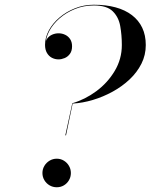

<svg xmlns="http://www.w3.org/2000/svg" viewBox="-20 -780 635 810"><path d="M255.5 -209 285 -344.5Q338.5 -360 386.2 -395.2Q434 -430.5 464 -480.8Q494 -531 494 -590Q494 -632 487.2 -670Q480.5 -708 455.5 -732.5Q430.5 -757 376 -757Q333.5 -757 296.8 -742.2Q260 -727.5 232 -703.2Q204 -679 188.2 -649.8Q172.5 -620.5 172.5 -591H171Q171 -606 179 -617Q187 -628 200 -633.8Q213 -639.5 227 -639.5Q242 -639.5 255 -633.2Q268 -627 276 -614.8Q284 -602.5 284 -585Q284 -565 275 -552.8Q266 -540.5 252.8 -535Q239.5 -529.5 227 -529.5Q212 -529.5 199 -536.2Q186 -543 178 -556.8Q170 -570.5 170 -591Q170 -622 186.2 -652Q202.5 -682 231 -706.2Q259.5 -730.5 296.8 -745.2Q334 -760 376 -760Q427 -760 467.5 -749Q508 -738 536.5 -716.2Q565 -694.5 580 -663Q595 -631.5 595 -590Q595 -548 576.8 -511.5Q558.5 -475 527 -445.2Q495.5 -415.5 455.5 -393.5Q415.5 -371.5 372.2 -358.5Q329 -345.5 286.5 -343L258.5 -209ZM219.5 10Q203 10 189.2 2Q175.5 -6 167.2 -19.8Q159 -33.5 159 -50Q159 -66.5 167.2 -80.2Q175.5 -94 189.2 -102.2Q203 -110.5 219.5 -110.5Q236 -110.5 249.5 -102.2Q263 -94 271 -80.2Q279 -66.5 279 -50Q279 -33.5 271 -19.8Q263 -6 249.5 2Q236 10 219.5 10Z"/></svg>

Font: Bodoni Moda 72pt
Style: Italic
Weight: 400
Italic angle: -13°
Designer: Owen Earl
Foundry: indestructible type
Version: Version 2.005